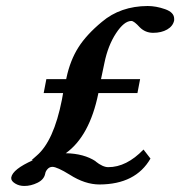

<svg xmlns="http://www.w3.org/2000/svg" viewBox="-20 -596 594 633"><path d="M304.2 -288.1Q275.4 -147 196.8 -90.8Q256.8 -89.8 295.9 -64H294.9Q318.8 -44.9 336.9 -44.9Q397 -44.9 453.1 -103L476.1 -73.2Q427.2 11.7 308.1 12.2Q260.3 12.2 210 -20Q168 -45.9 152.8 -45.9Q143.1 -45.9 136.5 -38.3Q129.9 -30.8 128.9 -22.9Q125 -3.9 103.5 6.6Q82 17.1 60.1 17.1Q43 17.1 30 9Q17.1 1 17.1 -7.8V-11.2Q22 -38.1 88.9 -67.9H84L101.1 -83Q157.2 -130.9 184.1 -267.1L188 -289.1H124L132.8 -335H198.2L199.2 -339.8Q211.4 -397 238.3 -439.5Q265.1 -481.9 315.9 -523.9Q377 -575.7 466.8 -576.2Q494.6 -576.2 524.4 -565.7Q554.2 -555.2 554.2 -534.2V-528.8Q550.3 -509.8 531.2 -498.8Q512.2 -487.8 484.9 -487.8Q459 -487.8 440.9 -505.9Q421.9 -526.9 413.1 -526.9Q389.2 -526.9 362.5 -486.3Q335.9 -445.8 324.2 -388.2L313 -335H441.9L433.1 -289.1H304.2Z"/></svg>

Font: Linux Libertine O
Style: Semibold Italic
Weight: 600
Italic angle: -11.5°
Designer: Philipp H. Poll
Foundry: Philipp H. Poll
Version: Version 5.1.2